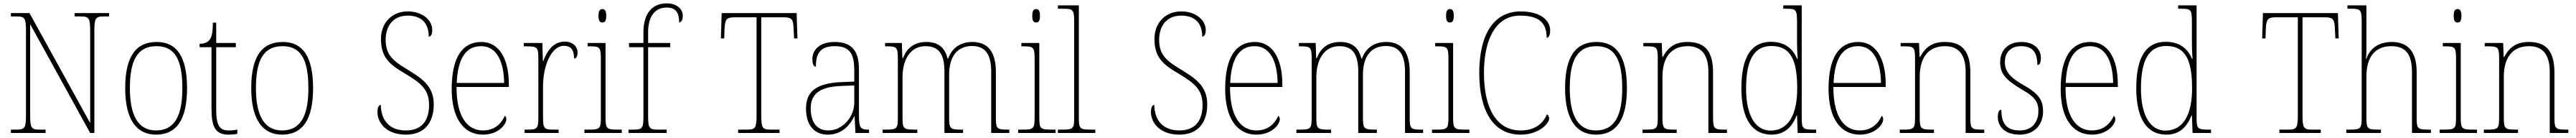

<svg xmlns="http://www.w3.org/2000/svg" viewBox="-20 -792 15370 822"><path d="M45 0H252V-20H216C166 -20 160 -31 160 -108V-648L518 0H543V-606C543 -683 549 -694 599 -694H631V-714H425V-694H462C512 -694 518 -683 518 -606V-59L156 -714H45V-694H79C129 -694 135 -683 135 -606V-108C135 -31 129 -20 79 -20H45Z M911 10C1032 10 1096 -77 1096 -267C1096 -455 1034 -542 915 -542C789 -542 727 -453 727 -267C727 -78 796 10 911 10ZM911 -15C803 -15 755 -106 755 -267C755 -433 800 -517 914 -517C1023 -517 1068 -437 1068 -267C1068 -111 1027 -15 911 -15Z M1344 10C1360 10 1377 9 1396 5V-20C1376 -16 1363 -15 1343 -15C1292 -15 1270 -44 1270 -135V-511H1387V-536H1270V-657H1250C1250 -599 1243 -567 1228 -552C1217 -539 1197 -531 1171 -531V-511H1242V-141C1242 -29 1270 10 1344 10Z M1663 10C1784 10 1848 -77 1848 -267C1848 -455 1786 -542 1667 -542C1541 -542 1479 -453 1479 -267C1479 -78 1548 10 1663 10ZM1663 -15C1555 -15 1507 -106 1507 -267C1507 -433 1552 -517 1666 -517C1775 -517 1820 -437 1820 -267C1820 -111 1779 -15 1663 -15Z M2402 10C2513 10 2568 -62 2568 -170C2568 -285 2490 -329 2406 -381C2324 -430 2281 -467 2281 -555C2281 -637 2325 -699 2413 -699C2493 -699 2538 -656 2538 -574C2551 -574 2559 -587 2559 -614C2559 -671 2501 -724 2413 -724C2314 -724 2253 -651 2253 -561C2253 -454 2300 -410 2393 -356C2498 -294 2540 -255 2540 -166C2540 -73 2496 -15 2402 -15C2304 -15 2254 -74 2252 -167C2238 -167 2232 -146 2232 -125C2232 -61 2285 10 2402 10Z M2861 10C2952 10 3001 -49 3001 -82C3001 -93 2997 -98 2992 -102C2971 -55 2931 -15 2861 -15C2766 -15 2703 -101 2704 -274H3016V-290C3016 -447 2955 -542 2852 -542C2739 -542 2675 -451 2675 -262C2675 -87 2747 10 2861 10ZM2988 -298H2705C2711 -432 2752 -517 2851 -517C2942 -517 2986 -428 2988 -298Z M3110 0H3313V-20H3287C3226 -20 3220 -24 3220 -97V-280C3220 -398 3269 -519 3344 -519C3389 -519 3405 -493 3405 -443C3419 -443 3426 -459 3426 -479C3426 -515 3398 -544 3349 -544C3277 -544 3242 -482 3221 -428H3219L3216 -536H3105V-516H3117C3187 -516 3192 -512 3192 -441V-97C3192 -24 3185 -20 3125 -20H3110Z M3574 -658C3588 -658 3597 -666 3597 -698C3597 -729 3588 -738 3574 -738C3560 -738 3551 -729 3551 -698C3551 -666 3560 -658 3574 -658ZM3467 0H3690V-20H3666C3598 -20 3593 -25 3593 -95V-536H3486V-516H3500C3559 -516 3565 -511 3565 -438V-95C3565 -25 3560 -20 3492 -20H3467Z M3730 0H3958V-20H3910C3854 -20 3847 -26 3847 -100V-511H3979V-536H3847V-600C3847 -688 3883 -747 3958 -747C4018 -747 4032 -710 4032 -658C4042 -658 4054 -671 4054 -697C4054 -739 4017 -772 3959 -772C3871 -772 3819 -712 3819 -600V-536H3733V-511H3819V-100C3819 -26 3813 -20 3756 -20H3730Z M4384 0H4631V-20H4578C4528 -20 4522 -31 4522 -108V-689H4655C4707 -689 4713 -675 4715 -620L4718 -563H4738L4733 -714H4286L4281 -563H4301L4303 -620C4306 -675 4312 -689 4364 -689H4494V-108C4494 -31 4488 -20 4438 -20H4384Z M4919 10C5007 10 5053 -51 5077 -99H5079L5084 0H5165V-20H5160C5112 -20 5105 -33 5105 -107V-379C5105 -486 5064 -542 4961 -542C4861 -542 4827 -487 4827 -440C4827 -410 4834 -395 4848 -395C4848 -475 4875 -517 4961 -517C5056 -517 5077 -464 5077 -371V-306L5002 -303C4856 -297 4789 -251 4789 -146C4789 -40 4844 10 4919 10ZM4922 -15C4847 -15 4817 -74 4817 -145C4817 -226 4862 -275 5000 -280L5077 -283V-178C5077 -100 5011 -15 4922 -15Z M5246 0H5453V-20H5440C5369 -20 5365 -25 5365 -95V-334C5365 -431 5408 -517 5502 -517C5584 -517 5615 -466 5615 -365V0H5726V-20H5716C5648 -20 5643 -25 5643 -95V-349C5643 -442 5682 -518 5780 -518C5862 -518 5894 -463 5894 -365V0H6002V-20H5995C5927 -20 5922 -24 5922 -93V-362C5922 -480 5877 -542 5781 -542C5705 -542 5658 -501 5637 -443H5634C5620 -500 5586 -542 5507 -542C5441 -542 5392 -511 5368 -446H5364L5361 -536H5261V-516H5272C5332 -516 5337 -510 5337 -438V-95C5337 -25 5333 -20 5264 -20H5246Z M6162 -658C6176 -658 6185 -666 6185 -698C6185 -729 6176 -738 6162 -738C6148 -738 6139 -729 6139 -698C6139 -666 6148 -658 6162 -658ZM6055 0H6278V-20H6254C6186 -20 6181 -25 6181 -95V-536H6074V-516H6088C6147 -516 6153 -511 6153 -438V-95C6153 -25 6148 -20 6080 -20H6055Z M6292 0H6515V-20H6494C6421 -20 6417 -24 6417 -94V-760H6292V-740H6322C6382 -740 6389 -736 6389 -662V-94C6389 -24 6385 -20 6312 -20H6292Z M7017 10C7128 10 7183 -62 7183 -170C7183 -285 7105 -329 7021 -381C6939 -430 6896 -467 6896 -555C6896 -637 6940 -699 7028 -699C7108 -699 7153 -656 7153 -574C7166 -574 7174 -587 7174 -614C7174 -671 7116 -724 7028 -724C6929 -724 6868 -651 6868 -561C6868 -454 6915 -410 7008 -356C7113 -294 7155 -255 7155 -166C7155 -73 7111 -15 7017 -15C6919 -15 6869 -74 6867 -167C6853 -167 6847 -146 6847 -125C6847 -61 6900 10 7017 10Z M7476 10C7567 10 7616 -49 7616 -82C7616 -93 7612 -98 7607 -102C7586 -55 7546 -15 7476 -15C7381 -15 7318 -101 7319 -274H7631V-290C7631 -447 7570 -542 7467 -542C7354 -542 7290 -451 7290 -262C7290 -87 7362 10 7476 10ZM7603 -298H7320C7326 -432 7367 -517 7466 -517C7557 -517 7601 -428 7603 -298Z M7715 0H7922V-20H7909C7838 -20 7834 -25 7834 -95V-334C7834 -431 7877 -517 7971 -517C8053 -517 8084 -466 8084 -365V0H8195V-20H8185C8117 -20 8112 -25 8112 -95V-349C8112 -442 8151 -518 8249 -518C8331 -518 8363 -463 8363 -365V0H8471V-20H8464C8396 -20 8391 -24 8391 -93V-362C8391 -480 8346 -542 8250 -542C8174 -542 8127 -501 8106 -443H8103C8089 -500 8055 -542 7976 -542C7910 -542 7861 -511 7837 -446H7833L7830 -536H7730V-516H7741C7801 -516 7806 -510 7806 -438V-95C7806 -25 7802 -20 7733 -20H7715Z M8631 -658C8645 -658 8654 -666 8654 -698C8654 -729 8645 -738 8631 -738C8617 -738 8608 -729 8608 -698C8608 -666 8617 -658 8631 -658ZM8524 0H8747V-20H8723C8655 -20 8650 -25 8650 -95V-536H8543V-516H8557C8616 -516 8622 -511 8622 -438V-95C8622 -25 8617 -20 8549 -20H8524Z M9052 10C9165 10 9223 -59 9223 -85C9223 -97 9219 -106 9210 -111C9187 -58 9142 -15 9052 -15C8905 -15 8834 -153 8834 -358C8834 -561 8907 -699 9049 -699C9170 -699 9208 -650 9208 -567C9221 -567 9229 -583 9229 -611C9229 -668 9175 -724 9053 -724C8892 -724 8806 -586 8806 -358C8806 -133 8889 10 9052 10Z M9502 10C9623 10 9687 -77 9687 -267C9687 -455 9625 -542 9506 -542C9380 -542 9318 -453 9318 -267C9318 -78 9387 10 9502 10ZM9502 -15C9394 -15 9346 -106 9346 -267C9346 -433 9391 -517 9505 -517C9614 -517 9659 -437 9659 -267C9659 -111 9618 -15 9502 -15Z M9780 0H9984V-20H9972C9904 -20 9899 -25 9899 -95V-334C9899 -439 9942 -517 10050 -517C10140 -517 10173 -455 10173 -365V0H10284V-20H10273C10206 -20 10201 -25 10201 -95V-359C10201 -483 10156 -542 10049 -542C9979 -542 9936 -516 9901 -453H9898L9895 -536H9785V-516H9804C9865 -516 9871 -511 9871 -442V-95C9871 -25 9866 -20 9798 -20H9780Z M10550 10C10629 10 10673 -37 10700 -105H10702L10706 0H10816V-20H10802C10736 -20 10730 -25 10730 -91V-760H10620V-740H10637C10696 -740 10702 -736 10702 -660V-543C10702 -513 10703 -477 10706 -442H10702C10676 -505 10626 -543 10546 -543C10431 -543 10370 -455 10370 -267C10370 -78 10438 10 10550 10ZM10546 -14C10458 -13 10398 -97 10398 -264C10398 -436 10446 -518 10549 -518C10666 -518 10703 -431 10703 -265C10703 -109 10651 -16 10546 -14Z M11076 10C11167 10 11216 -49 11216 -82C11216 -93 11212 -98 11207 -102C11186 -55 11146 -15 11076 -15C10981 -15 10918 -101 10919 -274H11231V-290C11231 -447 11170 -542 11067 -542C10954 -542 10890 -451 10890 -262C10890 -87 10962 10 11076 10ZM11203 -298H10920C10926 -432 10967 -517 11066 -517C11157 -517 11201 -428 11203 -298Z M11315 0H11519V-20H11507C11439 -20 11434 -25 11434 -95V-334C11434 -439 11477 -517 11585 -517C11675 -517 11708 -455 11708 -365V0H11819V-20H11808C11741 -20 11736 -25 11736 -95V-359C11736 -483 11691 -542 11584 -542C11514 -542 11471 -516 11436 -453H11433L11430 -536H11320V-516H11339C11400 -516 11406 -511 11406 -442V-95C11406 -25 11401 -20 11333 -20H11315Z M12031 10C12114 10 12170 -45 12170 -129C12170 -189 12150 -231 12057 -283C11982 -325 11942 -361 11942 -421C11942 -475 11972 -517 12039 -517C12102 -517 12136 -486 12136 -405C12151 -405 12157 -420 12157 -447C12157 -495 12120 -542 12041 -542C11962 -542 11914 -493 11914 -422C11914 -351 11947 -316 12050 -255C12128 -211 12142 -178 12142 -131C12142 -63 12103 -15 12031 -15C11948 -15 11921 -61 11921 -138C11907 -138 11900 -124 11900 -94C11900 -50 11930 10 12031 10Z M12461 10C12552 10 12601 -49 12601 -82C12601 -93 12597 -98 12592 -102C12571 -55 12531 -15 12461 -15C12366 -15 12303 -101 12304 -274H12616V-290C12616 -447 12555 -542 12452 -542C12339 -542 12275 -451 12275 -262C12275 -87 12347 10 12461 10ZM12588 -298H12305C12311 -432 12352 -517 12451 -517C12542 -517 12586 -428 12588 -298Z M12906 10C12985 10 13029 -37 13056 -105H13058L13062 0H13172V-20H13158C13092 -20 13086 -25 13086 -91V-760H12976V-740H12993C13052 -740 13058 -736 13058 -660V-543C13058 -513 13059 -477 13062 -442H13058C13032 -505 12982 -543 12902 -543C12787 -543 12726 -455 12726 -267C12726 -78 12794 10 12906 10ZM12902 -14C12814 -13 12754 -97 12754 -264C12754 -436 12802 -518 12905 -518C13022 -518 13059 -431 13059 -265C13059 -109 13007 -16 12902 -14Z M13580 0H13827V-20H13774C13724 -20 13718 -31 13718 -108V-689H13851C13903 -689 13909 -675 13911 -620L13914 -563H13934L13929 -714H13482L13477 -563H13497L13499 -620C13502 -675 13508 -689 13560 -689H13690V-108C13690 -31 13684 -20 13634 -20H13580Z M13979 0H14186V-20H14172C14104 -20 14099 -25 14099 -95V-334C14099 -460 14156 -517 14248 -517C14336 -517 14371 -466 14371 -361V0H14484V-20H14470C14403 -20 14399 -26 14399 -94V-363C14399 -486 14345 -542 14251 -542C14159 -542 14116 -491 14098 -441H14096C14098 -455 14099 -472 14099 -487V-760H13986V-740H14008C14064 -740 14071 -734 14071 -663V-95C14071 -25 14066 -20 13998 -20H13979Z M14643 -658C14657 -658 14666 -666 14666 -698C14666 -729 14657 -738 14643 -738C14629 -738 14620 -729 14620 -698C14620 -666 14629 -658 14643 -658ZM14536 0H14759V-20H14735C14667 -20 14662 -25 14662 -95V-536H14555V-516H14569C14628 -516 14634 -511 14634 -438V-95C14634 -25 14629 -20 14561 -20H14536Z M14800 0H15004V-20H14992C14924 -20 14919 -25 14919 -95V-334C14919 -439 14962 -517 15070 -517C15160 -517 15193 -455 15193 -365V0H15304V-20H15293C15226 -20 15221 -25 15221 -95V-359C15221 -483 15176 -542 15069 -542C14999 -542 14956 -516 14921 -453H14918L14915 -536H14805V-516H14824C14885 -516 14891 -511 14891 -442V-95C14891 -25 14886 -20 14818 -20H14800Z"/></svg>

Font: Noto Serif Tamil SemiCondensed Thin
Style: Regular
Weight: 100
Width: 4
Designer: Indian Type Foundry, Tom Grace, and the Monotype Design Team
Foundry: Monotype Imaging Inc.
Version: Version 2.004